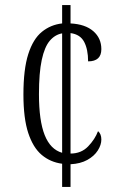

<svg xmlns="http://www.w3.org/2000/svg" viewBox="-20 -734 473 754"><path d="M224 -91Q178 -97 144 -125.5Q110 -154 91 -211.5Q72 -269 72 -363Q72 -462 91 -521.5Q110 -581 144.5 -609Q179 -637 224 -642V-714H257V-642Q315 -639 346.5 -611.5Q378 -584 378 -541Q378 -493 326 -493Q326 -540 310.5 -569.5Q295 -599 257 -604V-131Q299 -131 326 -159Q353 -187 365 -219Q378 -208 378 -186Q378 -165 364 -143Q350 -121 323 -106Q296 -91 257 -89V0H224ZM224 -603Q196 -598 175.5 -574Q155 -550 144 -499Q133 -448 133 -364Q133 -260 155.5 -203.5Q178 -147 224 -134Z"/></svg>

Font: Noto Serif Ethiopic ExtraCondensed Light
Style: Regular
Weight: 300
Width: 2
Designer: Monotype Design Team
Foundry: Monotype Imaging Inc.
Version: Version 2.102; ttfautohint (v1.8.4.7-5d5b)